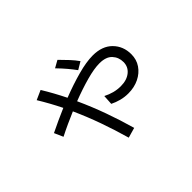

<svg xmlns="http://www.w3.org/2000/svg" viewBox="-124 -917 1249 1249"><g transform="rotate(-45 500.0 -293.0)"><path d="M537 -493Q518 -519 495 -546.5Q472 -574 439 -608L489 -636Q520 -605 545 -578Q570 -551 589 -524ZM459 50Q431 -49 397.5 -143Q364 -237 323 -328Q283 -311 242.5 -292.5Q202 -274 163 -254L136 -315Q175 -334 215 -352.5Q255 -371 295 -388Q255 -469 208 -546L273 -575Q320 -498 361 -415Q451 -450 532 -472Q613 -494 671 -494Q758 -494 806.5 -445Q855 -396 855 -322Q855 -273 829.5 -235.5Q804 -198 760 -176.5Q716 -155 661 -155Q626 -155 594 -163.5Q562 -172 534 -186L538 -254Q567 -239 597 -231Q627 -223 659 -223Q715 -223 749 -250.5Q783 -278 783 -322Q783 -366 754.5 -396.5Q726 -427 666 -427Q617 -427 544.5 -407Q472 -387 389 -355Q432 -261 466.5 -165Q501 -69 529 30Z"/></g></svg>

Font: Murecho
Style: Regular
Weight: 400
Designer: Neil Summerour
Foundry: Positype
Version: Version 1.010; ttfautohint (v1.8.3)